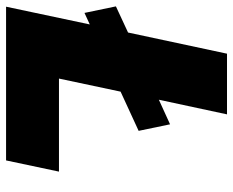

<svg xmlns="http://www.w3.org/2000/svg" viewBox="-90 -664 750 617"><g transform="rotate(90 284.5 -355.0)"><path d="M-4 -353 80 -392 148 -710H343L296 -491L375 -527L396 -426L270 -368L228 -170H527L491 0H-3L54 -269L17 -252Z"/></g></svg>

Font: Raleway Black
Style: Italic
Weight: 900
Italic angle: -12°
Designer: Matt McInerney, Pablo Impallari, Rodrigo Fuenzalida
Foundry: Matt McInerney, Pablo Impallari, Rodrigo Fuenzalida
Version: Version 4.101;RELEASE